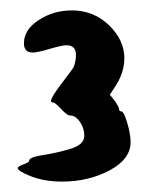

<svg xmlns="http://www.w3.org/2000/svg" viewBox="-20 -764 285 369"><path d="M14 -441Q14 -444 25 -448Q36 -452 36 -455Q36 -462 62.5 -466Q89 -470 115.5 -478Q142 -486 142 -503Q142 -518 133.5 -530Q125 -542 115 -542Q109 -542 97.5 -554.5Q86 -567 82 -567Q78 -567 78 -570Q78 -577 99.5 -605Q121 -633 122 -636Q126 -648 126 -658Q126 -677 108 -677Q99 -677 75.5 -670Q52 -663 43 -663Q26 -663 26 -681Q26 -707 54.5 -725.5Q83 -744 118 -744Q160 -744 189.5 -715.5Q219 -687 219 -652Q219 -623 199 -594L191 -582L200 -571Q209 -558 209 -554Q209 -550 213 -550Q218 -550 224.5 -528Q231 -506 231 -491Q231 -458 190.5 -436.5Q150 -415 99 -415Q63 -415 35 -427Q14 -436 14 -441Z"/></svg>

Font: NaniFont Regular
Style: Regular
Weight: 400
Designer: Nanigashitei
Version: Version 1.036